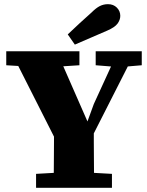

<svg xmlns="http://www.w3.org/2000/svg" viewBox="-20 -901 707 921"><path d="M153 0V-67L294 -75H373L517 -67V0ZM237 0Q238 -36 238 -71Q238 -106 238.5 -142.5Q239 -179 239 -220Q239 -261 239 -311H430Q430 -262 430 -221Q430 -180 430.5 -143.5Q431 -107 431 -72Q431 -37 432 0ZM257 -210 32 -655H252L405 -306H395L430 -402L546 -655H630L404 -210ZM10 -588V-655H361V-588L236 -580H143ZM439 -588V-655H660V-588L566 -580H539ZM305 -736Q333 -763 362 -789.5Q391 -816 419 -841Q441 -863 459 -872Q477 -881 498 -881Q524 -881 540.5 -864.5Q557 -848 557 -825Q557 -806 544 -788Q531 -770 494 -754Q455 -737 416.5 -720.5Q378 -704 339 -687Z"/></svg>

Font: Source Serif 4 ExtraBold
Style: Regular
Weight: 800
Designer: Frank Grießhammer
Foundry: Adobe Systems Incorporated
Version: Version 4.004;hotconv 1.0.116;makeotfexe 2.5.65601